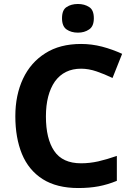

<svg xmlns="http://www.w3.org/2000/svg" viewBox="-20 -948 677 978"><path d="M393.1 -598.1Q307.1 -598.1 259.8 -533.2Q213.9 -466.8 213.9 -355Q213.9 -241.2 256.3 -178.7Q298.8 -116.2 393.1 -116.2Q436 -116.2 480.5 -126Q524.4 -136.2 575.2 -153.8V-26.9Q528.8 -7.8 482.4 1Q435.5 9.8 378.9 9.8Q269 9.8 197.3 -35.6Q126 -81.1 91.8 -163.6Q58.1 -246.1 58.1 -356Q58.1 -463.4 97.2 -546.9Q136.2 -629.9 210.9 -676.8Q284.7 -724.1 393.1 -724.1Q446.8 -724.1 500 -710.4Q553.2 -696.3 602.1 -673.8L553.2 -550.8Q511.2 -570.8 472.7 -584Q431.6 -598.1 393.1 -598.1ZM377 -927.7Q410.6 -927.7 434.1 -912.1Q458 -897.5 458 -855Q458 -813.5 433.6 -797.9Q410.2 -781.7 377 -781.7Q342.8 -781.7 319.3 -797.9Q295.9 -814 295.9 -855Q295.9 -897.5 319.3 -912.1Q342.3 -927.7 377 -927.7Z"/></svg>

Font: Droid Sans Thai
Style: Bold
Weight: 700
Designer: Steve Matteson
Foundry: Ascender Corporation
Version: Version 1.00